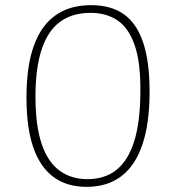

<svg xmlns="http://www.w3.org/2000/svg" viewBox="-20 -720 687 747"><path d="M317 7Q240 7 188 -31.5Q136 -70 109.5 -146.5Q83 -223 83 -341Q83 -462 111.5 -541.5Q140 -621 196 -660.5Q252 -700 334 -700Q412 -700 462 -664.5Q512 -629 537 -554.5Q562 -480 562 -364Q562 -240 534 -157.5Q506 -75 451.5 -34Q397 7 317 7ZM320 -23Q388 -23 433 -59Q478 -95 501.5 -168.5Q525 -242 526 -355Q528 -474 504.5 -542.5Q481 -611 437.5 -640.5Q394 -670 332 -670Q261 -670 213.5 -635Q166 -600 142 -527.5Q118 -455 118 -344Q118 -233 141.5 -162Q165 -91 210.5 -57Q256 -23 320 -23Z"/></svg>

Font: Bitter Thin ExtraLight
Style: Regular
Weight: 250
Version: Version 2.002